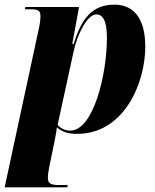

<svg xmlns="http://www.w3.org/2000/svg" viewBox="-35 -566 668 826"><path d="M134 -452 -15 240H255L256 230H221C183 230 171 224 171 198C171 188 172 179 176 157L201 35C205 13 208 -3 210 -18C231 0 255 10 296 10C500 10 590 -210 590 -365C590 -494 535 -546 457 -546C359 -546 314 -482 282 -377H276L305 -536H74L72 -526H99C137 -526 139 -515 139 -492C139 -483 137 -468 134 -452ZM267 -4C245 -4 225 -14 213 -29L282 -346C298 -420 341 -504 379 -504C405 -504 425 -481 425 -404C425 -243 366 -4 267 -4Z"/></svg>

Font: Noto Serif Display Condensed Black
Style: Italic
Weight: 900
Width: 3
Italic angle: -12°
Designer: Monotype Design Team
Foundry: Monotype Imaging Inc.
Version: Version 2.009